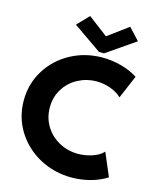

<svg xmlns="http://www.w3.org/2000/svg" viewBox="-137 -1039 926 1139"><g transform="rotate(15 326.0 -469.0)"><path d="M21.5 -361.3Q21.5 -464.4 73.7 -548.3Q126 -632.3 214.6 -679.9Q303.2 -727.5 408.2 -727.5Q465.3 -727.5 522 -712.6Q578.6 -697.8 626 -668L565.4 -525.4Q539.6 -550.8 498 -566.2Q456.5 -581.5 410.2 -582Q349.6 -581.5 297.1 -553.7Q244.6 -525.9 213.1 -475.6Q181.6 -425.3 181.6 -361.3Q181.6 -297.9 212.9 -246.8Q244.1 -195.8 297.6 -166.7Q351.1 -137.7 415 -137.7Q458.5 -138.2 500.7 -152.1Q543 -166 567.4 -192.4L627.9 -50.8Q582 -21.5 525.6 -6.8Q469.2 7.8 413.1 7.8Q306.6 7.8 216.8 -40.5Q127 -88.9 74.2 -173.3Q21.5 -257.8 21.5 -361.3ZM392.6 -855.5H395.5L518.6 -946.3L585 -875L409.2 -753.9H378.9L204.1 -875L272.5 -946.3Z"/></g></svg>

Font: Reddit Sans Fudge ExtraBold
Style: Regular
Weight: 800
Designer: Stephen Hutchings
Foundry: Reddit
Version: Version 1.011